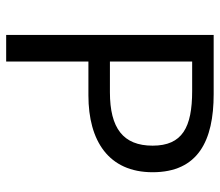

<svg xmlns="http://www.w3.org/2000/svg" viewBox="-64 -632 696 607"><g transform="rotate(90 283.5 -328.0)"><path d="M90 0H174V-260H281C425 -260 524 -324 524 -463C524 -607 424 -656 277 -656H90ZM174 -328V-588H267C382 -588 440 -557 440 -463C440 -370 385 -328 271 -328Z"/></g></svg>

Font: DAIFUKU Sans
Style: Regular
Weight: 400
Designer: Original font ‘Source Han Sans JP’ : Paul D. Hunt
Foundry: Daifuku
Version: Version 1.000